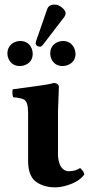

<svg xmlns="http://www.w3.org/2000/svg" viewBox="-20 -804 394 834"><path d="M213.9 -784.2Q238.8 -784.2 257.3 -763.7Q264.6 -754.4 265.1 -746.1Q264.2 -736.8 259.8 -731L166 -608.9Q159.7 -601.6 154.8 -601.1Q140.6 -601.1 135.7 -611.8Q135.3 -613.8 134.8 -615.2Q135.3 -621.1 136.2 -624L186 -767.1Q192.9 -783.2 213.9 -784.2ZM198.2 -570.8Q198.2 -607.4 231 -621.6Q241.7 -626 252.9 -626Q288.1 -626 302.7 -594.2Q307.6 -582.5 308.1 -570.8Q308.1 -536.1 275.9 -522Q264.2 -517.1 252.9 -517.1Q217.3 -517.1 203.1 -548.3Q198.2 -559.1 198.2 -570.8ZM12.2 -570.8Q12.2 -606 43.9 -621.1Q55.7 -626 66.9 -626Q103.5 -626 117.7 -593.3Q122.1 -582.5 122.1 -570.8Q122.1 -536.1 90.3 -522Q78.6 -517.1 66.9 -517.1Q31.7 -517.1 17.1 -548.3Q12.2 -559.6 12.2 -570.8ZM231.9 -127Q236.8 -64.5 275.9 -60.1Q309.6 -60.5 328.1 -74.2Q345.7 -58.1 346.2 -45.9Q321.3 -11.2 259.8 4.4Q236.3 10.3 214.8 9.8Q164.6 8.3 131.8 -18.1Q102.1 -44.4 102.1 -105V-314Q102.1 -361.3 84.5 -371.6Q71.8 -378.4 37.1 -381.8Q31.7 -399.4 35.2 -416Q186 -435.5 206.1 -441.4Q210.4 -442.9 212.9 -443.8Q234.9 -442.4 235.8 -426.8Q235.8 -425.3 231.9 -321.3Z"/></svg>

Font: Linux Libertine O
Style: Bold
Weight: 700
Designer: Philipp H. Poll
Foundry: Philipp H. Poll
Version: Version 5.0.0